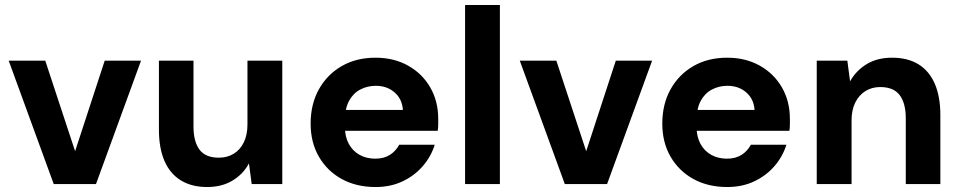

<svg xmlns="http://www.w3.org/2000/svg" viewBox="-20 -740 3858 772"><path d="M196 0 15 -496H162L282 -132L401 -496H547L366 0Z M813 12Q751 12 707.5 -14.5Q664 -41 641.5 -92.5Q619 -144 619 -219V-496H758V-232Q758 -171 782 -138.5Q806 -106 860 -106Q894 -106 920 -122Q946 -138 960.5 -168Q975 -198 975 -240V-496H1115V0H992L981 -83Q958 -40 915 -14Q872 12 813 12Z M1490 12Q1413 12 1354.5 -20Q1296 -52 1262.5 -109.5Q1229 -167 1229 -243Q1229 -321 1262 -380.5Q1295 -440 1353.5 -474Q1412 -508 1490 -508Q1564 -508 1621 -476Q1678 -444 1710 -388.5Q1742 -333 1742 -262Q1742 -252 1742 -239.5Q1742 -227 1740 -214H1329V-298H1600Q1597 -342 1566.5 -368.5Q1536 -395 1491 -395Q1457 -395 1428.5 -380Q1400 -365 1383.5 -334.5Q1367 -304 1367 -257V-228Q1367 -190 1382.5 -161.5Q1398 -133 1425.5 -117.5Q1453 -102 1489 -102Q1524 -102 1548 -117.5Q1572 -133 1585 -158H1728Q1713 -110 1679.5 -71.5Q1646 -33 1598 -10.5Q1550 12 1490 12Z M1850 0V-720H1990V0Z M2251 0 2070 -496H2217L2337 -132L2456 -496H2602L2421 0Z M2904 12Q2827 12 2768.5 -20Q2710 -52 2676.5 -109.5Q2643 -167 2643 -243Q2643 -321 2676 -380.5Q2709 -440 2767.5 -474Q2826 -508 2904 -508Q2978 -508 3035 -476Q3092 -444 3124 -388.5Q3156 -333 3156 -262Q3156 -252 3156 -239.5Q3156 -227 3154 -214H2743V-298H3014Q3011 -342 2980.5 -368.5Q2950 -395 2905 -395Q2871 -395 2842.5 -380Q2814 -365 2797.5 -334.5Q2781 -304 2781 -257V-228Q2781 -190 2796.5 -161.5Q2812 -133 2839.5 -117.5Q2867 -102 2903 -102Q2938 -102 2962 -117.5Q2986 -133 2999 -158H3142Q3127 -110 3093.5 -71.5Q3060 -33 3012 -10.5Q2964 12 2904 12Z M3264 0V-496H3387L3398 -413Q3422 -456 3464.5 -482Q3507 -508 3567 -508Q3630 -508 3673 -481.5Q3716 -455 3738.5 -403.5Q3761 -352 3761 -277V0H3622V-264Q3622 -325 3597.5 -357.5Q3573 -390 3519 -390Q3486 -390 3460 -374Q3434 -358 3419 -328Q3404 -298 3404 -256V0Z"/></svg>

Font: DM Sans 24pt ExtraBold
Style: Regular
Weight: 800
Designer: Colophon Foundry, Jonny Pinhorn
Foundry: Colophon Foundry
Version: Version 4.004;gftools[0.9.30]